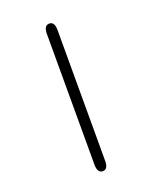

<svg xmlns="http://www.w3.org/2000/svg" viewBox="-167 -865 952 1141"><g transform="rotate(-20 309.5 -295.0)"><path d="M249.5 -708Q249.5 -762 283.5 -762Q317 -762 317 -708V117.5Q317 171.5 283.5 171.5Q249.5 171.5 249.5 117.5Z"/></g></svg>

Font: Sono ExtraLight Monospace
Style: Regular
Weight: 400
Version: Version 2.112